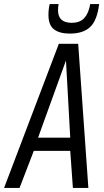

<svg xmlns="http://www.w3.org/2000/svg" viewBox="-50 -923 512 943"><path d="M-30 0 239 -708H334L384 0H308L295 -182H116L46 0ZM137 -247H295L274 -626ZM293 -758Q242 -758 215 -779Q188 -800 188 -850Q188 -878 194 -903H238Q236 -895 235.5 -887.5Q235 -880 235 -871Q236 -811 302 -811Q343 -811 364.5 -835Q386 -859 393 -903H437Q427 -822 392.5 -790Q358 -758 293 -758Z"/></svg>

Font: Georama SemiCondensed
Style: Italic
Weight: 400
Width: 4
Italic angle: -9°
Designer: Jean-Baptiste Levee
Foundry: Production Type
Version: Version 1.000